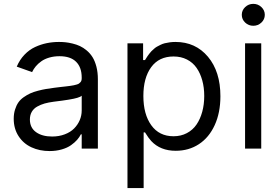

<svg xmlns="http://www.w3.org/2000/svg" viewBox="-20 -770 1451 995"><path d="M237.2 12.8Q271 12.8 299.9 4.4Q328.8 -3.9 348 -17.6Q367.2 -31.2 379.6 -45.3Q392 -59.3 399.1 -73.9H403.4V0H487.2V-359.4Q487.2 -395.2 479.6 -424.5Q471.9 -453.8 459.7 -473.5Q447.4 -493.3 429.7 -508.2Q411.9 -523.1 394.4 -531.2Q376.8 -539.4 355.8 -544.4Q334.9 -549.4 318.7 -551Q302.6 -552.6 285.5 -552.6Q252.5 -552.6 222.1 -546.3Q191.8 -540.1 161.8 -526.3Q131.7 -512.4 106.9 -486.5Q82 -460.6 66.8 -424.7L146.3 -396.3Q153.8 -412.3 165.3 -426.1Q176.8 -440 193.9 -452.2Q210.9 -464.5 235.3 -471.6Q259.6 -478.7 288.4 -478.7Q345.2 -478.7 374.3 -449.9Q403.4 -421.2 403.4 -367.9V-365.1Q403.4 -358.3 402 -353.2Q400.6 -348 396.8 -343.9Q393.1 -339.8 389.2 -337Q385.3 -334.2 377.3 -331.9Q369.3 -329.5 362.4 -328.1Q355.5 -326.7 343.2 -324.9Q331 -323.2 320.8 -322.1Q310.7 -321 293.7 -319.1Q276.6 -317.1 262.8 -315.3Q237.2 -312.1 218.8 -308.9Q200.3 -305.8 176.8 -299.7Q153.4 -293.7 136.7 -286Q120 -278.4 102.8 -266.3Q85.6 -254.3 75.1 -239Q64.6 -223.7 57.9 -202.2Q51.1 -180.8 51.1 -154.8Q51.1 -103 76.2 -64.5Q101.2 -25.9 143.1 -6.6Q185 12.8 237.2 12.8ZM250 -62.5Q198.2 -62.5 166.5 -85.4Q134.9 -108.3 134.9 -150.6Q134.9 -173.7 144.7 -190.5Q154.5 -207.4 172.8 -217.7Q191.1 -228 211.3 -233.7Q231.5 -239.3 258.5 -242.9Q351.2 -253.9 380.7 -263.1Q398.4 -268.5 403.4 -274.1V-197.4Q403.4 -171.5 393.3 -147.5Q383.2 -123.6 364.3 -104.4Q345.5 -85.2 315.7 -73.9Q285.9 -62.5 250 -62.5Z M640.6 204.5H724.4V-83.8H731.5Q750.7 -52.9 763.8 -39.1Q811.1 11.4 890.6 11.4Q958.5 11.4 1010.8 -22.9Q1063.2 -57.2 1092.7 -121.6Q1122.2 -186.1 1122.2 -271.3Q1122.2 -399.1 1057.7 -475.9Q993.3 -552.6 889.2 -552.6Q873.6 -552.6 859.2 -550.6Q844.8 -548.7 833.6 -545.8Q822.4 -543 811.4 -537.5Q800.4 -532 793 -527.9Q785.5 -523.8 777.2 -516.2Q768.8 -508.5 764.4 -504.3Q759.9 -500 753.6 -491.5Q747.2 -483 744.9 -479.6Q742.5 -476.2 737.4 -468Q732.2 -459.9 731.5 -458.8H721.6V-545.5H640.6ZM723 -272.7Q723 -366.5 763.5 -421.9Q804 -477.3 879.3 -477.3Q918.3 -477.3 948.9 -461.6Q979.4 -446 998.8 -418.1Q1018.1 -390.3 1028.2 -353.3Q1038.4 -316.4 1038.4 -272.7Q1038.4 -228.7 1028.1 -190.9Q1017.8 -153.1 998.4 -124.6Q979 -96.2 948.3 -80.1Q917.6 -63.9 879.3 -63.9Q805 -63.9 764 -120.9Q723 -177.9 723 -272.7Z M1250 0H1333.8V-545.5H1250ZM1250.5 -653.1Q1268.1 -636.4 1292.6 -636.4Q1317.1 -636.4 1334.7 -653.1Q1352.3 -669.7 1352.3 -693.2Q1352.3 -716.6 1334.7 -733.3Q1317.1 -750 1292.6 -750Q1268.1 -750 1250.5 -733.3Q1233 -716.6 1233 -693.2Q1233 -669.7 1250.5 -653.1Z"/></svg>

Font: Inter-Regular
Style: Regular
Weight: 500
Designer: Rasmus Andersson
Foundry: rsms
Version: ""